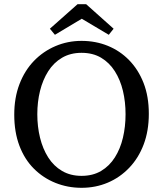

<svg xmlns="http://www.w3.org/2000/svg" viewBox="-20 -881 778 916"><path d="M369 15Q303 15 244.5 -8.5Q186 -32 141.5 -76.5Q97 -121 72.5 -186Q48 -251 48 -334Q48 -415 73 -480Q98 -545 142 -590.5Q186 -636 244.5 -661Q303 -686 369 -686Q436 -686 494 -662.5Q552 -639 596 -594Q640 -549 665 -485Q690 -421 690 -338Q690 -257 665.5 -192Q641 -127 596.5 -80.5Q552 -34 494 -9.5Q436 15 369 15ZM369 -42Q423 -42 462.5 -65.5Q502 -89 528 -130Q554 -171 566.5 -224Q579 -277 579 -336Q579 -395 566.5 -447.5Q554 -500 528 -541Q502 -582 462.5 -605.5Q423 -629 369 -629Q316 -629 276 -605.5Q236 -582 210 -541Q184 -500 171 -447.5Q158 -395 158 -336Q158 -277 171 -224Q184 -171 210 -130Q236 -89 276 -65.5Q316 -42 369 -42ZM391 -861 522 -744 499 -715 329 -816H411L242 -715L218 -744L350 -861Z"/></svg>

Font: Source Serif 4
Style: Regular
Weight: 400
Designer: Frank Grießhammer
Foundry: Adobe Systems Incorporated
Version: Version 4.004;hotconv 1.0.116;makeotfexe 2.5.65601